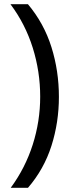

<svg xmlns="http://www.w3.org/2000/svg" viewBox="-20 -734 340 912"><path d="M112.8 158.2H30.8Q100.1 64 135.5 -47.1Q170.9 -158.2 170.9 -274.9Q170.9 -394 135.5 -507.1Q100.1 -620.1 29.8 -713.9H112.8Q189 -623 224.4 -510Q259.8 -397 259.8 -273.9Q259.8 -152.8 224.4 -41.5Q189 69.8 112.8 158.2Z"/></svg>

Font: NotoSansMyanmarRegular
Style: Regular
Weight: 400
Designer: Monotype Design team
Foundry: Monotype Imaging Inc.
Version: Version 1.05